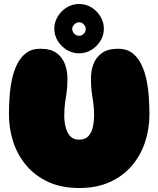

<svg xmlns="http://www.w3.org/2000/svg" viewBox="-20 -945 796 965"><path d="M378 0Q290 0 224 -30Q158 -60 113.5 -112Q69 -164 47 -230.5Q25 -297 25 -370Q25 -411 28 -456.5Q31 -502 40 -545Q49 -588 66.5 -623Q84 -658 112 -679Q140 -700 182 -700Q236 -700 265.5 -677.5Q295 -655 307 -621Q319 -587 319 -551Q319 -510 315 -482Q311 -454 307 -427.5Q303 -401 303 -362Q303 -336 309.5 -308Q316 -280 332 -261.5Q348 -243 378 -243Q409 -243 425 -261.5Q441 -280 447 -308Q453 -336 453 -362Q453 -401 449 -427.5Q445 -454 441 -482Q437 -510 437 -551Q437 -587 449 -621Q461 -655 491 -677.5Q521 -700 574 -700Q616 -700 644 -679Q672 -658 689.5 -623Q707 -588 716 -545Q725 -502 728 -456.5Q731 -411 731 -370Q731 -297 709 -230.5Q687 -164 642.5 -112Q598 -60 532 -30Q466 0 378 0ZM378 -677Q344 -677 316 -694Q288 -711 270.5 -739Q253 -767 253 -801Q253 -834 270.5 -862.5Q288 -891 316 -908Q344 -925 378 -925Q411 -925 439 -908Q467 -891 484.5 -862.5Q502 -834 502 -801Q502 -767 484.5 -739Q467 -711 439 -694Q411 -677 378 -677ZM378 -765Q391 -765 401 -775.5Q411 -786 411 -799Q411 -812 401 -822.5Q391 -833 378 -833Q364 -833 353.5 -822.5Q343 -812 343 -799Q343 -786 353.5 -775.5Q364 -765 378 -765Z"/></svg>

Font: Cherry Bomb One
Style: Regular
Weight: 400
Designer: satsuyako
Foundry: satsuyako
Version: Version 4.100; ttfautohint (v1.8.3)